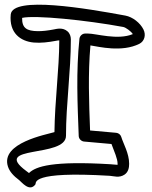

<svg xmlns="http://www.w3.org/2000/svg" viewBox="-20 -803 655 830"><path d="M265.3 -216C265.3 -353 286.3 -492.8 286.3 -633C286.3 -645.3 282.1 -658.6 271.8 -667.5C250.9 -685.6 225.5 -678.2 211.6 -675.6C187.4 -670.9 163.5 -668 143 -668.3C96 -669 74.8 -681.1 75.6 -725.7C130.6 -738.5 354.2 -715.8 512.8 -686.4C523.9 -684.3 546.9 -667.4 554.2 -655.6C488.7 -628.3 395.3 -658.1 360.3 -658H348.3C335.2 -658 324.7 -647.2 323.4 -635.6C308.6 -494.1 315 -353.9 320.3 -215C320.8 -201.9 332.3 -192.1 343.1 -191.1L461.9 -180.5C474.4 -146.8 488.3 -117.1 488.3 -95L488.2 -90.5C481.5 -90.6 471.2 -92.1 457.8 -93C209.1 -107.9 135.3 -84.4 105.3 -55C101.2 -58.1 97.9 -60.6 93.2 -64.1C-59.9 -177.4 265.3 -119.1 265.3 -216ZM215.4 -231.9C181.3 -221.3 -18.5 -185.6 14.2 -83.4C21.2 -61.5 38.1 -42.6 63.4 -23.9C72.3 -17.3 107.6 29.5 133.3 -6.2C137.6 -12.2 107.4 -63.9 454.8 -43C471.5 -42 495.3 -32.4 518.7 -48.4C534.9 -59.6 538.3 -78.3 538.3 -95C538.3 -140.1 513 -181.9 504.2 -211.2C501.5 -220.3 492.8 -228 482.5 -228.9L369.4 -239C364.8 -360.9 360.1 -483.7 370.9 -606.7C407.6 -601 507.1 -575.9 582.5 -613.6C604.2 -624.5 612.4 -651.5 600 -675.9C585.9 -704 553.8 -729.7 521.9 -735.6C355.2 -766.4 34.1 -821.6 26.4 -740.4C18.8 -660.7 68.3 -624.4 125.9 -619.1C156.5 -616.4 189.3 -620.4 221 -626.4C227 -627.6 231.6 -628.3 236.3 -628.5C235.8 -500.8 216.9 -367.6 215.4 -231.9Z"/></svg>

Font: Rocketfuel
Style: Regular
Weight: 400
Designer: Mew Too
Foundry: Cannot Into Space Fonts.
Version: Version 0.27